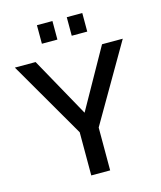

<svg xmlns="http://www.w3.org/2000/svg" viewBox="-131 -1006 920 1100"><g transform="rotate(-15 328.5 -456.0)"><path d="M132 -710 328 -357 526 -710H649L384 -254V0H272V-256L9 -710ZM194 -802V-912H286V-802ZM371 -802V-912H463V-802Z"/></g></svg>

Font: Raleway Thin SemiBold
Style: Regular
Weight: 600
Version: Version 4.026